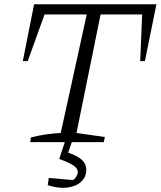

<svg xmlns="http://www.w3.org/2000/svg" viewBox="-20 -667 754 901"><path d="M714 -647 660 -380H638L647 -599H452L339 -43L472 -24L467 0H122L125 -22Q159 -31 194 -36Q229 -41 265 -43L387 -599H189L110 -380H87L140 -647ZM288 -12H321L300 49Q345 65 365 84Q385 103 385 129Q385 164 360 186.5Q335 209 294 213.5Q253 218 204 202L209 168L323 178Q332 172 338.5 161Q345 150 345 140Q345 124 326 110.5Q307 97 258 79Z"/></svg>

Font: Piazzolla SC Light
Style: Italic
Weight: 300
Italic angle: -11.3°
Designer: Juan Pablo del Peral
Foundry: Huerta Tipografica
Version: Version 1.330